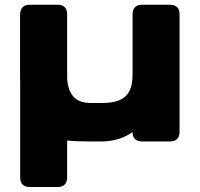

<svg xmlns="http://www.w3.org/2000/svg" viewBox="-20 -582 821 790"><path d="M718.8 -39.1V-523.4C718.8 -548.8 705.1 -562.5 679.7 -562.5H564.5C539.1 -562.5 525.4 -548.8 525.4 -523.4V-274.9C525.4 -189.9 487.3 -158.2 397.5 -158.2H354.5C306.6 -158.2 261.7 -176.3 256.3 -258.8V-523.4C256.3 -548.8 242.7 -562.5 217.3 -562.5H102.1C81.1 -562.5 68.4 -553.2 64.5 -535.6C63 -531.2 62.5 -526.9 62.5 -521.5V-273.4L63 -243.7V148.4C63 173.8 76.7 187.5 102.1 187.5H217.3C242.7 187.5 256.3 173.8 256.3 148.4V-3.9C283.2 -1 314 0 347.7 0H397.5C441.9 0 486.8 -11.2 525.4 -38.6C525.4 -13.7 539.1 0 564.5 0H679.7C705.1 0 718.8 -13.7 718.8 -39.1Z"/></svg>

Font: Gyrotrope Black
Style: Regular
Weight: 900
Designer: David Moles
Version: Version 1.003;Glyphs 3.3.1 (3343)